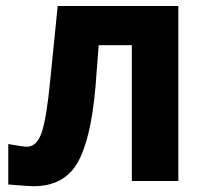

<svg xmlns="http://www.w3.org/2000/svg" viewBox="-20 -608 680 645"><path d="M7.8 -124Q58.6 -115.2 70.3 -115.2Q104.5 -115.2 120.6 -164.6Q136.7 -213.9 148.4 -335L173.8 -587.9H579.1V0H422.9V-456.1H311.5L300.8 -316.4Q285.2 -137.7 239.7 -60.1Q194.3 17.6 91.8 17.6Q76.2 17.6 7.8 11.7Z"/></svg>

Font: Gothic A1 Black
Style: Regular
Weight: 900
Version: Version 2.50